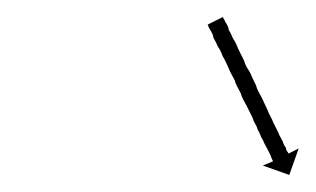

<svg xmlns="http://www.w3.org/2000/svg" viewBox="-20 -354 370 225"><path d="M242 -332Q243 -331 243.5 -329.5Q244 -328 245 -327Q246 -325 247 -323Q248 -321 248 -319Q250 -316 251 -313.5Q252 -311 253 -309Q255 -306 256.5 -303Q258 -300 259 -297Q263 -289 266 -283Q267 -279 269 -275.5Q271 -272 273 -269Q276 -262 280 -254Q281 -250 283 -246.5Q285 -243 287 -239Q289 -235 290.5 -231.5Q292 -228 294 -224Q295 -221 297 -217.5Q299 -214 300 -211Q304 -203 306 -199Q307 -196 308.5 -193.5Q310 -191 311 -189Q313 -183 315 -181Q315 -180 315.5 -178.5Q316 -177 317 -176Q318 -175 318 -174L330 -180L319 -149L288 -160L300 -165Q299 -167 299 -167Q298 -169 297 -172Q296 -174 295 -176Q294 -178 293 -180Q290 -185 288 -190Q286 -193 285 -196Q284 -199 282 -202Q281 -206 279 -209Q277 -212 276 -216Q273 -222 269 -230Q267 -234 265 -237.5Q263 -241 262 -245Q260 -249 258 -252.5Q256 -256 255 -260Q253 -264 251 -267.5Q249 -271 248 -274Q246 -278 244.5 -281.5Q243 -285 241 -288Q240 -291 238.5 -294Q237 -297 235 -300Q234 -303 230 -310Q230 -312 229 -314Q228 -316 227 -318Q226 -319 225.5 -320.5Q225 -322 224 -323Q224 -324 224 -324.5Q224 -325 223 -325L241 -334Q242 -333 242 -332Z"/></svg>

Font: FRB American Cursive Just Arrows Thin
Style: Italic
Weight: 100
Italic angle: -25°
Version: Version 2.0;Modular Font Editor K font №1